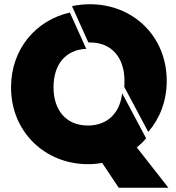

<svg xmlns="http://www.w3.org/2000/svg" viewBox="-20 -766 828 904"><path d="M404 -566C505 -566 566 -496 566 -385C566 -375 566 -366 565 -357L678 -145C732 -207 765 -290 765 -385C765 -597 605 -746 404 -746C375 -746 346 -743 319 -737L396 -566ZM624 -72C640 -85 655 -99 668 -115L555 -327C545 -234 486 -175 394 -175C292 -175 232 -246 232 -355C232 -463 289 -532 386 -536L309 -707C150 -671 32 -536 32 -355C32 -143 194 7 394 7C417 7 439 5 461 1L539 118H773Z"/></svg>

Font: Poppins STUK1
Style: Regular
Weight: 400
Designer: Jonny Pinhorn (original), Sammy Jo Hughes (modified version)
Foundry: Type Mafia
Version: Version 1.002;hotconv 1.0.109;makeotfexe 2.5.65596